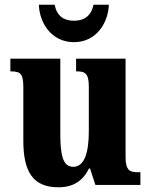

<svg xmlns="http://www.w3.org/2000/svg" viewBox="-20 -785 639 815"><path d="M294 -606C390 -606 440 -690 442 -765H377C367 -717 337 -697 294 -697C251 -697 221 -717 212 -765H145C147 -690 197 -606 294 -606ZM228 10C290 10 331 -16 358 -70H362L385 0H576V-54H566C534 -54 513 -59 513 -117V-536H303V-482H306C338 -482 357 -476 357 -419V-228C357 -136 338 -77 291 -77C247 -77 236 -125 236 -219V-536H24V-482H27C71 -482 79 -468 79 -411V-188C79 -53 122 10 228 10Z"/></svg>

Font: Noto Serif Myanmar Condensed ExtraBold
Style: Regular
Weight: 800
Width: 3
Designer: Ben Mitchell and the Monotype Design Team
Foundry: Monotype Imaging Inc.
Version: Version 2.106